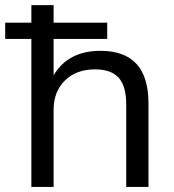

<svg xmlns="http://www.w3.org/2000/svg" viewBox="-40 -739 687 759"><path d="M84 0V-585H-19.5V-649.4H84V-718.8H171.9V-649.4H383.8V-585H171.9V-441.4Q229.5 -538.1 357.4 -538.1Q546.9 -538.1 546.9 -331.1V0H459V-326.2Q459 -398.4 429.2 -431.6Q399.4 -464.8 335.9 -464.8Q261.7 -464.8 216.8 -420.9Q171.9 -377 171.9 -304.7V0Z"/></svg>

Font: Min Sans
Style: Regular
Weight: 400
Designer: Jinseong-Kim, NotoSansCJK, Nunito
Foundry: Jinseong-Kim
Version: Version 1.400;Glyphs 3.1.2 (3151)